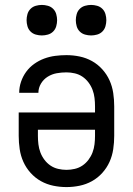

<svg xmlns="http://www.w3.org/2000/svg" viewBox="-20 -752 540 780"><path d="M250 8Q223 8 196.5 2.5Q170 -3 146.5 -16Q123 -29 104.5 -49.5Q86 -70 75 -94.5Q64 -119 60 -146Q56 -173 56 -200V-295H366V-320Q366 -337 364 -354Q362 -371 356 -387Q350 -403 339.5 -417Q329 -431 315 -440.5Q301 -450 284 -454Q267 -458 250 -458Q230 -458 210.5 -454.5Q191 -451 174 -440.5Q157 -430 146.5 -412.5Q136 -395 136 -375H58Q58 -398 65.5 -420Q73 -442 86.5 -460.5Q100 -479 119 -492.5Q138 -506 159.5 -514Q181 -522 204 -525Q227 -528 250 -528Q277 -528 303.5 -522.5Q330 -517 353.5 -504Q377 -491 395.5 -470.5Q414 -450 425 -425.5Q436 -401 440 -374Q444 -347 444 -320V-200Q444 -173 440 -146Q436 -119 425 -94.5Q414 -70 395.5 -49.5Q377 -29 353.5 -16Q330 -3 303.5 2.5Q277 8 250 8ZM250 -62Q267 -62 284 -66Q301 -70 315 -79.5Q329 -89 339.5 -103Q350 -117 356 -133Q362 -149 364 -166Q366 -183 366 -200V-225H134V-200Q134 -183 136 -166Q138 -149 144 -133Q150 -117 160.5 -103Q171 -89 185 -79.5Q199 -70 216 -66Q233 -62 250 -62ZM350 -608Q338 -608 325.5 -611.5Q313 -615 304 -624Q295 -633 291.5 -645.5Q288 -658 288 -670Q288 -682 291.5 -694.5Q295 -707 304 -716Q313 -725 325.5 -728.5Q338 -732 350 -732Q362 -732 374.5 -728.5Q387 -725 396 -716Q405 -707 408.5 -694.5Q412 -682 412 -670Q412 -658 408.5 -645.5Q405 -633 396 -624Q387 -615 374.5 -611.5Q362 -608 350 -608ZM150 -608Q138 -608 125.5 -611.5Q113 -615 104 -624Q95 -633 91.5 -645.5Q88 -658 88 -670Q88 -682 91.5 -694.5Q95 -707 104 -716Q113 -725 125.5 -728.5Q138 -732 150 -732Q162 -732 174.5 -728.5Q187 -725 196 -716Q205 -707 208.5 -694.5Q212 -682 212 -670Q212 -658 208.5 -645.5Q205 -633 196 -624Q187 -615 174.5 -611.5Q162 -608 150 -608Z"/></svg>

Font: Iosevka srxl
Style: Regular
Weight: 400
Monospace: yes
Designer: Belleve Invis
Foundry: Belleve Invis
Version: Version 33.0.1; ttfautohint (v1.8.3)